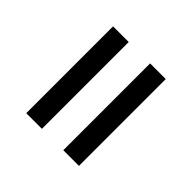

<svg xmlns="http://www.w3.org/2000/svg" viewBox="-29 -778 832 832"><g transform="rotate(-45 387.0 -361.5)"><path d="M653 -523V-427H121V-523ZM121 -296H653V-200H121Z"/></g></svg>

Font: Poppins-tnum Medium
Style: Regular
Weight: 500
Designer: Ninad Kale (Devanagari), Jonny Pinhorn (Latin)
Foundry: Indian Type Foundry
Version: Version 4.004